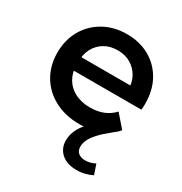

<svg xmlns="http://www.w3.org/2000/svg" viewBox="-178 -671 977 1031"><g transform="rotate(30 311.0 -156.0)"><path d="M442 228Q382 228 347.5 197.5Q313 167 313 117Q313 80 333.5 41.5Q354 3 396 -25L434 -8Q411 -1 385.5 3Q360 7 333 7Q244 7 177.5 -28.5Q111 -64 74.5 -126Q38 -188 38 -267Q38 -347 73.5 -408.5Q109 -470 171.5 -505Q234 -540 314 -540Q392 -540 453 -506Q514 -472 549 -410Q584 -348 584 -264Q584 -256 583.5 -246Q583 -236 582 -227H137V-310H516L467 -284Q468 -330 448 -365Q428 -400 393.5 -420Q359 -440 314 -440Q268 -440 233.5 -420Q199 -400 179.5 -364.5Q160 -329 160 -281V-261Q160 -213 182 -176Q204 -139 244 -119Q284 -99 336 -99Q381 -99 417 -113Q453 -127 481 -157L548 -80Q540 -70 530 -61Q520 -52 509 -44Q465 -9 441 17.5Q417 44 407 66Q397 88 397 107Q397 134 413.5 147Q430 160 456 160Q472 160 488.5 155.5Q505 151 517 144L538 205Q519 215 494 221.5Q469 228 442 228Z"/></g></svg>

Font: MOST Montserrat SemiBold
Style: Regular
Weight: 600
Designer: Julieta Ulanovsky
Foundry: Julieta Ulanovsky
Version: Version 8.000;March 11, 2024;FontCreator 15.0.0.2926 64-bit